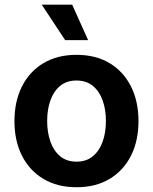

<svg xmlns="http://www.w3.org/2000/svg" viewBox="-20 -786 651 817"><path d="M305.7 10.7Q224.6 10.7 165.3 -24.4Q106 -59.6 73.7 -123Q41.5 -186.5 41.5 -270.5Q41.5 -355 73.7 -418.7Q106 -482.4 165.3 -517.6Q224.6 -552.7 305.7 -552.7Q386.7 -552.7 445.8 -517.6Q504.9 -482.4 537.1 -418.7Q569.3 -355 569.3 -270.5Q569.3 -186.5 537.1 -123Q504.9 -59.6 445.8 -24.4Q386.7 10.7 305.7 10.7ZM305.7 -98.1Q347.2 -98.1 375 -121.1Q402.8 -144 416.7 -183.1Q430.7 -222.2 430.7 -271Q430.7 -319.8 416.7 -358.9Q402.8 -397.9 375 -420.7Q347.2 -443.4 305.7 -443.4Q263.7 -443.4 236.1 -420.7Q208.5 -397.9 194.6 -359.1Q180.7 -320.3 180.7 -271Q180.7 -222.2 194.6 -183.1Q208.5 -144 236.1 -121.1Q263.7 -98.1 305.7 -98.1ZM257.3 -615.2 157.7 -766.1H287.1L355 -615.2Z"/></svg>

Font: Inter
Style: 650
Weight: 650
Designer: Rasmus Andersson
Foundry: rsms
Version: Version 4.001;git-66647c0bb